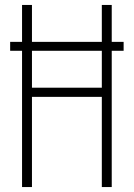

<svg xmlns="http://www.w3.org/2000/svg" viewBox="-20 -755 540 775"><path d="M69 0V-550H21V-586H69V-735H109V-586H391V-735H431V-586H479V-550H431V0H391V-364H109V0ZM109 -401H391V-550H109Z"/></svg>

Font: Iosevka SS18 Extralight
Style: Regular
Weight: 200
Monospace: yes
Designer: Belleve Invis
Foundry: Belleve Invis
Version: Version 25.1.1; ttfautohint (v1.8.4)